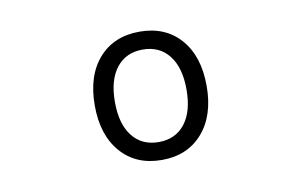

<svg xmlns="http://www.w3.org/2000/svg" viewBox="-48 -897 795 507"><g transform="rotate(-10 350.0 -644.0)"><path d="M350 -472Q281 -472 240.5 -518.5Q200 -565 200 -644Q200 -724 240.5 -770Q281 -816 350 -816Q419 -816 459.5 -770Q500 -724 500 -644Q500 -565 459.5 -518.5Q419 -472 350 -472ZM350 -520Q395 -520 420.5 -552.5Q446 -585 446 -644Q446 -703 420.5 -735.5Q395 -768 350 -768Q305 -768 279.5 -735.5Q254 -703 254 -644Q254 -585 279.5 -552.5Q305 -520 350 -520Z"/></g></svg>

Font: Martian Mono SemiExpanded ExtraLight
Style: Regular
Weight: 250
Monospace: yes
Version: Version 0.930